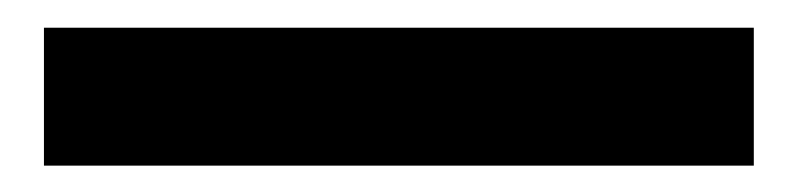

<svg xmlns="http://www.w3.org/2000/svg" viewBox="-20 50 590 142"><path d="M12.5 172.5V70.5H537.5V172.5Z"/></svg>

Font: Geologica Thin Roman Medium
Style: Regular
Weight: 500
Version: Version 1.010;gftools[0.9.28]